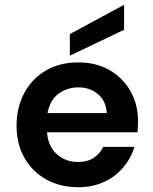

<svg xmlns="http://www.w3.org/2000/svg" viewBox="-20 -768 638 800"><path d="M306 12Q231 12 173 -20Q115 -52 82 -110Q49 -168 49 -244Q49 -321 81.5 -381Q114 -441 171.5 -474.5Q229 -508 307 -508Q380 -508 436 -476Q492 -444 523.5 -388.5Q555 -333 555 -265Q555 -254 554.5 -242Q554 -230 553 -217H176Q180 -159 216.5 -126Q253 -93 305 -93Q344 -93 370.5 -110.5Q397 -128 410 -156H540Q526 -109 493.5 -70.5Q461 -32 413.5 -10Q366 12 306 12ZM307 -404Q260 -404 224 -377.5Q188 -351 178 -297H425Q422 -346 389 -375Q356 -404 307 -404ZM271 -536V-626L497 -748V-644Z"/></svg>

Font: Firefly Display
Style: Bold
Weight: 700
Designer: Colophon Foundry, Jonny Pinhorn
Foundry: Colophon Foundry
Version: Version 1.200; ttfautohint (v1.8.3)